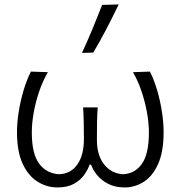

<svg xmlns="http://www.w3.org/2000/svg" viewBox="-20 -812 792 842"><path d="M232 10Q186 10 145.5 -14.8Q105 -39.5 79.8 -93Q54.5 -146.5 54.5 -232.5Q54.5 -274 62 -321.5Q69.5 -369 83.2 -415.2Q97 -461.5 115.5 -498L190 -495.5Q168 -458 152.2 -412Q136.5 -366 128 -319Q119.5 -272 119.5 -231Q119.5 -136.5 152.5 -93.2Q185.5 -50 241 -48Q291.5 -50.5 319.8 -91.5Q348 -132.5 348 -202.5Q348 -240 347.2 -274.2Q346.5 -308.5 344.5 -341H408.5Q406 -307.5 405.5 -272.5Q405 -237.5 405 -198.5Q405 -130.5 437 -90.5Q469 -50.5 520 -48Q571 -50 602 -93.2Q633 -136.5 633 -231Q633 -272 624.5 -319Q616 -366 600.5 -412Q585 -458 563 -495.5L637.5 -498Q656 -461.5 669.5 -415.2Q683 -369 690.2 -321.5Q697.5 -274 697.5 -232.5Q697.5 -146.5 673.5 -93Q649.5 -39.5 610.5 -14.8Q571.5 10 527.5 10Q484.5 10 454.2 -5.8Q424 -21.5 405.5 -44.5Q387 -67.5 379.5 -90H373Q365.5 -68 349 -44.8Q332.5 -21.5 304 -5.8Q275.5 10 232 10ZM339.5 -580Q364 -633 385.8 -685.5Q407.5 -738 428 -790.5L500.5 -792.5Q474.5 -738.5 447 -685.5Q419.5 -632.5 389 -581.5Z"/></svg>

Font: Commissioner Flair Light
Style: Regular
Weight: 300
Designer: Kostas Bartsokas
Foundry: Kostas Bartsokas
Version: Version 1.000; ttfautohint (v1.8.3)